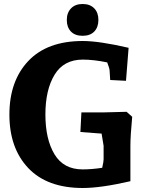

<svg xmlns="http://www.w3.org/2000/svg" viewBox="-20 -925 739 960"><path d="M394 -720Q476 -720 623 -686L610 -521L531 -525L528 -572Q528 -582 516 -613Q448 -627 394 -627Q299 -627 253 -551.5Q207 -476 207 -352.5Q207 -229 252.5 -153.5Q298 -78 393 -78Q438 -78 491 -86Q498 -117 498 -128V-196L488 -257L382 -265L387 -363H498L613 -366L641 -341Q632 -246 632 -196V-19Q485 15 394 15Q216 15 121.5 -84.5Q27 -184 27 -352Q27 -520 121.5 -620Q216 -720 394 -720ZM335 -883Q356 -905 393 -905Q430 -905 451 -883.5Q472 -862 472 -825.5Q472 -789 451.5 -767.5Q431 -746 393 -746Q355 -746 334.5 -767.5Q314 -789 314 -825Q314 -861 335 -883Z"/></svg>

Font: Andada SC
Style: Bold
Weight: 700
Designer: Carolina Giovagnoli
Foundry: Carolina Giovagnoli
Version: Version 1.003